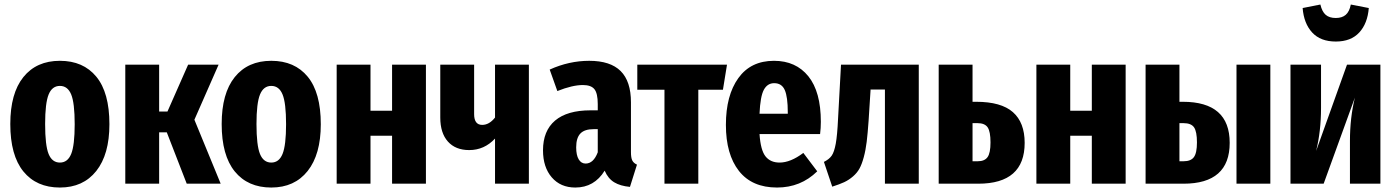

<svg xmlns="http://www.w3.org/2000/svg" viewBox="-20 -819 6219 856"><path d="M247.1 -547.9Q351.1 -547.9 409.4 -477.1Q467.8 -406.2 467.8 -265.1Q467.8 -130.4 409.2 -56.6Q350.6 17.1 247.1 17.1Q142.6 17.1 84.2 -54.7Q25.9 -126.5 25.9 -266.1Q25.9 -402.8 84.2 -475.3Q142.6 -547.9 247.1 -547.9ZM181.2 -266.1Q181.2 -170.4 196.8 -132.3Q212.4 -94.2 247.1 -94.2Q281.7 -94.2 297.4 -132.8Q313 -171.4 313 -265.1Q313 -359.9 297.4 -397.9Q281.7 -436 247.1 -436Q212.4 -436 196.8 -397.7Q181.2 -359.4 181.2 -266.1Z M954.6 -530.8 846.7 -285.2 963.9 0H812.5L723.6 -229H689.5V0H538.6V-530.8H689.5V-321.8H726.6L818.8 -530.8Z M1189.5 -547.9Q1293.5 -547.9 1351.8 -477.1Q1410.2 -406.2 1410.2 -265.1Q1410.2 -130.4 1351.6 -56.6Q1293 17.1 1189.5 17.1Q1085 17.1 1026.6 -54.7Q968.3 -126.5 968.3 -266.1Q968.3 -402.8 1026.6 -475.3Q1085 -547.9 1189.5 -547.9ZM1123.5 -266.1Q1123.5 -170.4 1139.2 -132.3Q1154.8 -94.2 1189.5 -94.2Q1224.1 -94.2 1239.7 -132.8Q1255.4 -171.4 1255.4 -265.1Q1255.4 -359.9 1239.7 -397.9Q1224.1 -436 1189.5 -436Q1154.8 -436 1139.2 -397.7Q1123.5 -359.4 1123.5 -266.1Z M1728 0V-213.9H1631.8V0H1481V-530.8H1631.8V-325.2H1728V-530.8H1878.9V0Z M2187 -530.8H2337.9V0H2187V-201.2Q2139.2 -149.9 2071.8 -149.9Q2010.7 -149.9 1976.8 -188Q1942.9 -226.1 1942.9 -294.9V-530.8H2093.8V-310.1Q2093.8 -262.2 2129.9 -262.2Q2161.1 -262.2 2187 -294.9Z M2793 -141.1Q2793 -115.7 2798.8 -103.8Q2804.7 -91.8 2819.8 -85L2788.6 14.2Q2745.6 10.3 2718.3 -6.3Q2690.9 -22.9 2675.8 -58.1Q2629.4 17.1 2544.9 17.1Q2479 17.1 2439.9 -28.3Q2400.9 -73.7 2400.9 -148.9Q2400.9 -235.8 2454.8 -281.5Q2508.8 -327.1 2612.8 -327.1H2645V-355Q2645 -402.8 2630.1 -421.4Q2615.2 -439.9 2578.6 -439.9Q2532.2 -439.9 2464.8 -413.1L2430.7 -508.8Q2517.1 -547.9 2606.9 -547.9Q2701.2 -547.9 2747.1 -502.2Q2793 -456.5 2793 -362.8ZM2590.8 -89.8Q2626 -89.8 2645 -140.1V-243.2H2627Q2585.9 -243.2 2567.4 -223.6Q2548.8 -204.1 2548.8 -162.1Q2548.8 -127 2560.1 -108.4Q2571.3 -89.8 2590.8 -89.8Z M3221.2 -530.8 3203.1 -418.9H3093.3V0H2942.4V-418.9H2821.3V-530.8Z M3639.6 -275.9Q3639.6 -247.6 3636.2 -221.2H3366.2Q3371.1 -148.9 3393.1 -121.6Q3415 -94.2 3455.6 -94.2Q3504.4 -94.2 3561.5 -137.2L3623.5 -55.2Q3549.8 17.1 3444.3 17.1Q3332.5 17.1 3274.4 -56.9Q3216.3 -130.9 3216.3 -262.2Q3216.3 -393.6 3271.7 -470.7Q3327.1 -547.9 3430.7 -547.9Q3528.3 -547.9 3584 -478.8Q3639.6 -409.7 3639.6 -275.9ZM3492.2 -312V-318.8Q3492.2 -386.7 3478.8 -417.5Q3465.3 -448.2 3431.6 -448.2Q3401.4 -448.2 3385.5 -418.7Q3369.6 -389.2 3366.2 -312Z M3729.5 -530.8H4076.2V0H3925.3V-419.9H3860.4L3861.3 -418.9L3852.5 -280.8Q3848.6 -224.6 3844 -186.8Q3839.4 -148.9 3830.8 -117.7Q3822.3 -86.4 3811.8 -67.4Q3801.3 -48.3 3783 -32.5Q3764.6 -16.6 3743.7 -6.8Q3722.7 2.9 3690.4 13.2L3653.3 -97.2Q3676.8 -108.9 3688 -125Q3699.2 -141.1 3706.1 -178.5Q3712.9 -215.8 3716.3 -289.1Z M4332 -365.2Q4443.4 -365.2 4495.8 -319.1Q4548.3 -272.9 4548.3 -182.1Q4548.3 0 4341.3 0H4165V-530.8H4315.9V-365.2ZM4339.4 -100.1Q4369.6 -100.1 4382.8 -118.4Q4396 -136.7 4396 -184.1Q4396 -232.4 4383.3 -251.2Q4370.6 -270 4337.9 -270H4315.9V-100.1Z M4847.7 0V-213.9H4751.5V0H4600.6V-530.8H4751.5V-325.2H4847.7V-530.8H4998.5V0Z M5253.4 -365.2Q5462.4 -365.2 5462.4 -182.1Q5462.4 0 5256.3 0H5087.4V-530.8H5238.3V-365.2ZM5492.7 -530.8H5643.6V0H5492.7ZM5257.3 -100.1Q5289.1 -100.1 5302.7 -118.4Q5316.4 -136.7 5316.4 -184.1Q5316.4 -232.4 5303.5 -251.2Q5290.5 -270 5256.3 -270H5238.3V-100.1Z M5935.5 -633.8Q5867.2 -633.8 5830.1 -674.1Q5793 -714.4 5787.6 -783.2L5866.7 -798.8Q5874 -767.1 5890.4 -752.9Q5906.7 -738.8 5935.5 -738.8Q5963.4 -738.8 5979.7 -752.9Q5996.1 -767.1 6002.4 -798.8L6082.5 -783.2Q6077.1 -714.4 6040 -674.1Q6002.9 -633.8 5935.5 -633.8ZM6134.3 -530.8V0H5998.5V-190.9Q5998.5 -293.9 6020.5 -383.8L5881.3 0H5733.4V-530.8H5869.6V-337.9Q5869.6 -233.9 5847.7 -146L5985.4 -530.8Z"/></svg>

Font: Fira Sans Compressed
Style: Bold
Weight: 700
Width: 1
Designer: Carrois Corporate & Edenspiekermann AG
Foundry: Carrois Corporate GbR & Edenspiekermann AG
Version: Version 4.203;PS 004.203;hotconv 1.0.88;makeotf.lib2.5.64775